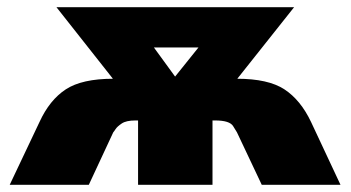

<svg xmlns="http://www.w3.org/2000/svg" viewBox="-20 -514 975 534"><path d="M90 -175Q118 -236 163 -265.5Q208 -295 295 -295H294L137 -494H798L640 -295H639Q726 -295 771 -265.5Q816 -236 845 -175L927 0H708L639 -146Q638 -147 628.5 -163Q619 -179 578 -179H571V0H364V-179H357Q331 -179 318.5 -170.5Q306 -162 301.5 -155Q297 -148 295 -146L227 0H7ZM532 -382H408L467 -301Z"/></svg>

Font: Nunito Sans Heavy
Style: Regular
Weight: 400
Designer: Vernon Adams
Foundry: Vernon Adams
Version: Version 2.500